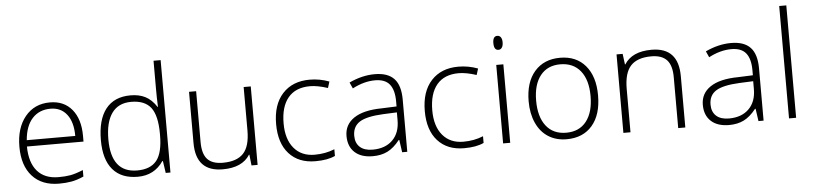

<svg xmlns="http://www.w3.org/2000/svg" viewBox="-39 -766 4111 970"><g transform="rotate(-5 2016.5 -281.5)"><path d="M228 7Q141 7 92.5 -46.5Q44 -100 44 -196Q44 -291 91 -348.5Q138 -406 217 -406Q288 -406 328.5 -357Q369 -308 369 -223V-194H82Q83 -112 120.5 -69Q158 -26 228 -26Q262 -26 288 -30.5Q314 -35 353 -51V-18Q319 -3 290.5 2Q262 7 228 7ZM217 -374Q160 -374 125 -336Q90 -298 84 -226H330Q330 -296 300 -335Q270 -374 217 -374Z M626 -406Q669 -406 700.5 -390Q732 -374 757 -336H759Q757 -382 757 -427V-570H793V0H769L760 -61H757Q711 7 627 7Q544 7 500.5 -44Q457 -95 457 -193Q457 -297 500 -351.5Q543 -406 626 -406ZM626 -373Q561 -373 528 -327Q495 -281 495 -194Q495 -25 627 -25Q694 -25 725.5 -64Q757 -103 757 -193V-200Q757 -292 726 -332.5Q695 -373 626 -373Z M958 -398V-140Q958 -80 983 -53Q1008 -26 1061 -26Q1132 -26 1165.5 -61.5Q1199 -97 1199 -178V-398H1235V0H1204L1198 -55H1196Q1157 7 1058 7Q922 7 922 -138V-398Z M1528 7Q1443 7 1394.5 -46.5Q1346 -100 1346 -197Q1346 -296 1396.5 -351Q1447 -406 1534 -406Q1585 -406 1633 -388L1623 -356Q1571 -373 1533 -373Q1460 -373 1422 -327.5Q1384 -282 1384 -197Q1384 -117 1422 -71.5Q1460 -26 1527 -26Q1582 -26 1628 -45V-11Q1590 7 1528 7Z M1968 0 1959 -63H1956Q1926 -25 1894 -9Q1862 7 1819 7Q1760 7 1727.5 -23Q1695 -53 1695 -106Q1695 -164 1743.5 -196.5Q1792 -229 1884 -230L1960 -233V-259Q1960 -316 1937 -345Q1914 -374 1863 -374Q1807 -374 1748 -343L1734 -374Q1800 -405 1864 -405Q1930 -405 1962 -371Q1994 -337 1994 -265V0ZM1821 -26Q1885 -26 1922 -62.5Q1959 -99 1959 -163V-203L1889 -200Q1805 -196 1769.5 -173.5Q1734 -151 1734 -104Q1734 -67 1756.5 -46.5Q1779 -26 1821 -26Z M2282 7Q2197 7 2148.5 -46.5Q2100 -100 2100 -197Q2100 -296 2150.5 -351Q2201 -406 2288 -406Q2339 -406 2387 -388L2377 -356Q2325 -373 2287 -373Q2214 -373 2176 -327.5Q2138 -282 2138 -197Q2138 -117 2176 -71.5Q2214 -26 2281 -26Q2336 -26 2382 -45V-11Q2344 7 2282 7Z M2516 0H2480V-398H2516ZM2475 -509Q2475 -544 2498 -544Q2509 -544 2515.5 -535Q2522 -526 2522 -509Q2522 -492 2515.5 -482.5Q2509 -473 2498 -473Q2475 -473 2475 -509Z M2979 -200Q2979 -102 2932 -47.5Q2885 7 2802 7Q2749 7 2709.5 -18Q2670 -43 2648.5 -90.5Q2627 -138 2627 -200Q2627 -297 2674.5 -351.5Q2722 -406 2804 -406Q2886 -406 2932.5 -351Q2979 -296 2979 -200ZM2665 -200Q2665 -118 2701 -72Q2737 -26 2803 -26Q2869 -26 2905 -72Q2941 -118 2941 -200Q2941 -282 2904.5 -327.5Q2868 -373 2802 -373Q2737 -373 2701 -327.5Q2665 -282 2665 -200Z M3368 0V-258Q3368 -318 3342.5 -345.5Q3317 -373 3264 -373Q3193 -373 3159.5 -337Q3126 -301 3126 -220V0H3090V-398H3121L3128 -344H3130Q3169 -406 3268 -406Q3404 -406 3404 -260V0Z M3775 0 3766 -63H3763Q3733 -25 3701 -9Q3669 7 3626 7Q3567 7 3534.5 -23Q3502 -53 3502 -106Q3502 -164 3550.5 -196.5Q3599 -229 3691 -230L3767 -233V-259Q3767 -316 3744 -345Q3721 -374 3670 -374Q3614 -374 3555 -343L3541 -374Q3607 -405 3671 -405Q3737 -405 3769 -371Q3801 -337 3801 -265V0ZM3628 -26Q3692 -26 3729 -62.5Q3766 -99 3766 -163V-203L3696 -200Q3612 -196 3576.5 -173.5Q3541 -151 3541 -104Q3541 -67 3563.5 -46.5Q3586 -26 3628 -26Z M3966 0H3930V-570H3966Z"/></g></svg>

Font: Azad Pori Unicode
Style: Regular
Weight: 400
Designer: Abul Kalam Azad
Foundry: Lipighor Font Foundry
Version: Version 1.026;December 22, 2019;FontCreator 12.0.0.2547 64-b